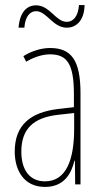

<svg xmlns="http://www.w3.org/2000/svg" viewBox="-20 -726 406 756"><path d="M53 -617H76C79 -662 99 -682 122 -682C164 -682 188 -617 243 -617C280 -617 312 -645 313 -706H291C288 -664 270 -640 243 -640C199 -640 177 -705 122 -705C87 -705 58 -680 53 -617ZM177 -537C143 -537 104 -525 72 -505L83 -483C120 -505 153 -512 177 -512C244 -512 271 -475 271 -355V-304L210 -297C100 -284 38 -234 38 -129C38 -57 73 10 157 10C233 10 261 -43 273 -93H275L276 0H297V-358C297 -489 261 -537 177 -537ZM209 -274 272 -281V-220C272 -97 241 -12 157 -12C99 -12 64 -54 64 -129C64 -217 110 -263 209 -274Z"/></svg>

Font: Noto Sans Khmer UI ExtraCondensed Thin
Style: Regular
Weight: 100
Width: 2
Designer: Danh Hong and the Monotype Design Team
Foundry: Monotype Imaging Inc.
Version: Version 2.002